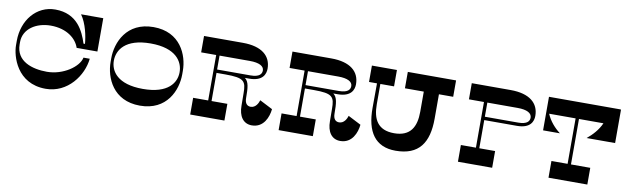

<svg xmlns="http://www.w3.org/2000/svg" viewBox="-43 -1194 5542 1685"><g transform="rotate(10 2728.5 -351.0)"><path d="M331 -556C478 -556 564 -479 588 -403H773V-700H575C627 -627 649 -517 654 -450H641C607 -555 543 -702 346 -702C179 -702 60 -557 60 -373V-334C60 -238 124 -2 382 -2C578 -2 703 -178 718 -329H662C646 -246 512 -151 367 -151C236 -151 90 -195 90 -347V-367C90 -486 204 -556 331 -556Z M1541 -366C1541 -506 1462 -700 1222 -700C982 -700 903 -506 903 -366V-334C903 -194 982 0 1222 0C1462 0 1541 -194 1541 -334ZM1222 -149C995 -149 929 -257 929 -349C929 -443 995 -554 1222 -554C1449 -554 1515 -443 1515 -349C1515 -257 1449 -149 1222 -149Z M2255 -230C2247 -204 2226 -159 2181 -159C2150 -159 2129 -180 2129 -228C2129 -320 2125 -372 2088 -400H2126C2247 -400 2270 -466 2270 -514C2270 -627 2187 -700 2017 -700H1671V-554H1805V-149H1671V0H1976V-149H1835V-400H1915C2081 -400 2100 -374 2100 -264L2101 -155C2101 -62 2142 0 2219 0C2325 0 2363 -100 2370 -171ZM1835 -430V-554H2105C2189 -554 2232 -530 2232 -491C2232 -462 2214 -430 2132 -430Z M3043 -230C3035 -204 3014 -159 2969 -159C2938 -159 2917 -180 2917 -228C2917 -320 2913 -372 2876 -400H2914C3035 -400 3058 -466 3058 -514C3058 -627 2975 -700 2805 -700H2459V-554H2593V-149H2459V0H2764V-149H2623V-400H2703C2869 -400 2888 -374 2888 -264L2889 -155C2889 -62 2930 0 3007 0C3113 0 3151 -100 3158 -171ZM2623 -430V-554H2893C2977 -554 3020 -530 3020 -491C3020 -462 3002 -430 2920 -430Z M3917 -700H3487V-554H3655V-374C3655 -240 3607 -149 3461 -149C3315 -149 3268 -240 3268 -374V-554H3390V-700H3167V-554H3238L3237 -337C3236 -121 3319 0 3500 0C3708 0 3790 -121 3790 -337V-554H3917Z M4403 -700H4057V-556H4191V-149H4057V0H4362V-149H4221V-400H4512C4633 -400 4656 -466 4656 -514C4656 -627 4573 -700 4403 -700ZM4518 -430H4221V-556H4491C4575 -556 4618 -532 4618 -491C4618 -462 4600 -430 4518 -430Z M5133 -401H5387V-699H5382V-700H4745V-401H4895C4847 -437 4799 -490 4772 -554H5008V-149H4864V0H5210V-149H5038V-554H5256C5229 -492 5181 -440 5133 -401Z"/></g></svg>

Font: Space Cowgirl Bold
Style: Regular
Weight: 700
Designer: Valery Marier
Foundry: Valery Marier
Version: Version 1.000;hotconv 1.0.109;makeotfexe 2.5.65596